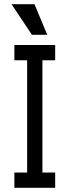

<svg xmlns="http://www.w3.org/2000/svg" viewBox="-20 -899 333 919"><path d="M244.1 -683.6V-610.4H183.1V-73.2H244.1V0H48.8V-73.2H109.9V-610.4H48.8V-683.6ZM132.8 -732.4 35.2 -878.9H145L206.1 -732.4Z"/></svg>

Font: Sanitrixie
Style: Regular
Weight: 400
Designer: Jayvee D. Enaguas (Grand Chaos)
Version: Version 1.1 - 6/9/2013